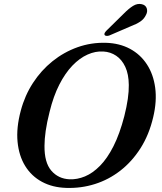

<svg xmlns="http://www.w3.org/2000/svg" viewBox="-20 -927 810 960"><path d="M509.5 -713Q577.5 -711 629.8 -683Q682 -655 714.5 -605.2Q747 -555.5 756 -488.2Q765 -421 746 -341Q725.5 -253.5 682.8 -186.2Q640 -119 581.8 -73.8Q523.5 -28.5 454.5 -6.8Q385.5 15 311 12.5Q242.5 10.5 190 -17.8Q137.5 -46 106 -97Q74.5 -148 67.8 -218.2Q61 -288.5 84 -374Q104 -449.5 144.8 -512.2Q185.5 -575 242.5 -620.8Q299.5 -666.5 367.5 -690.8Q435.5 -715 509.5 -713ZM328 -30.5Q366 -29 404.8 -45Q443.5 -61 480 -98Q516.5 -135 547.5 -196.2Q578.5 -257.5 601.5 -346Q613.5 -393.5 619 -432.2Q624.5 -471 624 -502Q623.5 -556 606.5 -592.5Q589.5 -629 561 -648.2Q532.5 -667.5 496.5 -669.5Q457.5 -672 417.8 -654.2Q378 -636.5 342 -599Q306 -561.5 276.5 -503.8Q247 -446 228 -368Q214.5 -315 208.5 -272.8Q202.5 -230.5 202.5 -198.5Q201.5 -114.5 236.5 -73.8Q271.5 -33 328 -30.5ZM598.5 -858.5Q623.5 -884 645.2 -897.5Q667 -911 689 -906Q708.5 -901.5 713.8 -885.2Q719 -869 710 -852.5Q700.5 -832 681.5 -819.2Q662.5 -806.5 634.5 -796L526.5 -749.5Q519.5 -747 512.5 -747.5Q505.5 -748 503 -752.5Q500.5 -757.5 504 -763.2Q507.5 -769 513 -774.5Z"/></svg>

Font: Fraunces Medium
Style: Italic
Weight: 500
Italic angle: -16°
Version: Version 1.000;[b76b70a41]